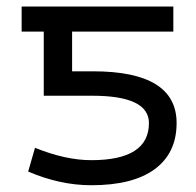

<svg xmlns="http://www.w3.org/2000/svg" viewBox="-20 -544 588 576"><path d="M253.9 -63.5Q426.8 -63.5 426.8 -174.8Q426.8 -256.8 256.8 -256.8H111.3V-449.2H44.9V-524.4H500V-449.2H196.3V-330.1H258.8Q509.8 -330.1 509.8 -174.8Q509.8 -85 444.3 -36.6Q378.9 11.7 253.9 11.7Q160.2 11.7 64.5 -29.3L85 -100.6Q176.8 -63.5 253.9 -63.5Z"/></svg>

Font: irohakakuC Regular
Style: Regular
Weight: 400
Designer: [Source Han Sans]
Ryoko NISHIZUKA Ë•øÂ°öÊ∂ºÂ≠ê (kana & ideographs); Paul D. Hunt (Latin, Greek & Cyrillic); Wenlong ZHAN
Version: Version 1.001.20160904